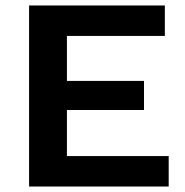

<svg xmlns="http://www.w3.org/2000/svg" viewBox="-20 -680 673 700"><path d="M86 0V-660H581V-549H224V-385H505V-279H224V-111H595V0Z"/></svg>

Font: Elaine Sans SemiBold
Style: Regular
Weight: 600
Designer: Wei Huang
Foundry: Wei Huang
Version: Version 2.001;December 24, 2019;FontCreator 12.0.0.2547 64-b